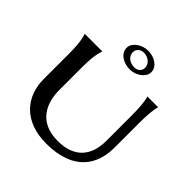

<svg xmlns="http://www.w3.org/2000/svg" viewBox="-239 -1109 1309 1309"><g transform="rotate(45 415.5 -455.0)"><path d="M82 -530V-284C82 -119 187 15 405 15C670 15 754 -134 754 -293V-530C754 -662 770 -700 770 -700H666C666 -700 682 -662 682 -530V-288C682 -149 612 -53 448 -53C262 -53 210 -186 210 -307V-530C210 -660 231 -689 231 -700H61C61 -700 82 -662 82 -530ZM450 -745C509 -745 568 -787 568 -835C568 -892 507 -925 450 -925C388 -925 331 -883 331 -835C331 -778 392 -745 450 -745ZM462 -777C418 -777 382 -804 382 -843C382 -871 404 -895 438 -895C481 -895 517 -865 517 -827C517 -799 495 -777 462 -777Z"/></g></svg>

Font: Coconat Demi
Style: Regular
Weight: 400
Designer: Sara Lavazza
Foundry: Collletttivo
Version: Version 1.000;Glyphs 3.2 (3217)